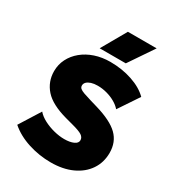

<svg xmlns="http://www.w3.org/2000/svg" viewBox="-221 -1056 1087 1197"><g transform="rotate(30 323.0 -458.0)"><path d="M332.5 15Q248.5 15 169.2 -10.5Q90 -36 35 -84L128.5 -233Q149 -209 183.5 -191Q218 -173 257.5 -163Q297 -153 332.5 -153Q372.5 -153 398.5 -164.5Q424.5 -176 424.5 -197Q424.5 -217.5 404.5 -230.8Q384.5 -244 330.5 -258L278.5 -272Q164.5 -303 115.5 -358.2Q66.5 -413.5 66.5 -489Q66.5 -536.5 87.2 -577.5Q108 -618.5 145.2 -649.2Q182.5 -680 233 -697Q283.5 -714 342.5 -714Q427.5 -714 500.8 -689.2Q574 -664.5 617.5 -621L520.5 -476Q503 -496.5 475.5 -512.2Q448 -528 415 -537Q382 -546 348.5 -546Q322 -546 302.5 -539.8Q283 -533.5 272.2 -522.8Q261.5 -512 261.5 -498Q261.5 -485.5 270.5 -477.5Q279.5 -469.5 300.2 -462Q321 -454.5 356.5 -444L407.5 -429Q521.5 -395.5 571.5 -346.5Q621.5 -297.5 621.5 -220Q621.5 -150.5 585.5 -97.5Q549.5 -44.5 484.5 -14.8Q419.5 15 332.5 15ZM241.5 -754 342.5 -931H549.5L429.5 -754Z"/></g></svg>

Font: Geologica Cursive Black
Style: Regular
Weight: 900
Designer: Sindre Bremnes, Frode Helland
Foundry: Monokrom Skriftforlag AS
Version: Version 1.010;gftools[0.9.28]